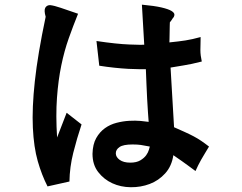

<svg xmlns="http://www.w3.org/2000/svg" viewBox="-20 -718 1040 824"><path d="M315 -659Q294 -607 275 -553.5Q256 -500 243 -437Q230 -374 224.5 -298.5Q219 -223 225 -128Q235 -154 245.5 -181Q256 -208 266 -234L330 -184Q310 -124 294.5 -62.5Q279 -1 278 61L184 82Q159 33 142 -26.5Q125 -86 121 -170Q117 -254 129.5 -369.5Q142 -485 176 -646Q168 -674 174.5 -685Q181 -696 195 -696Q213 -694 240.5 -684.5Q268 -675 315 -659ZM623 -89Q598 -94 584 -96Q570 -98 549 -98Q509 -98 493 -87Q477 -76 477 -60Q477 -44 493.5 -32Q510 -20 539 -20Q566 -20 582.5 -30Q599 -40 607.5 -52Q616 -64 619 -75Q622 -86 623 -89ZM599 -526 589 -698Q643 -693 673 -686Q703 -679 716 -671Q729 -663 728.5 -654.5Q728 -646 721 -639Q718 -634 715.5 -630.5Q713 -627 709 -622Q709 -619 708.5 -607Q708 -595 708 -580.5Q708 -566 707.5 -553Q707 -540 707 -536Q747 -540 776 -544.5Q805 -549 841 -559Q841 -542 840.5 -528.5Q840 -515 840 -503Q840 -491 841.5 -479.5Q843 -468 846 -454Q799 -442 769 -437.5Q739 -433 712 -428L727 -172Q754 -160 774 -151Q794 -142 811 -133Q828 -124 843.5 -113.5Q859 -103 877 -89Q866 -71 858 -57.5Q850 -44 843 -32Q836 -20 830.5 -8.5Q825 3 819 16Q799 1 785 -9Q771 -19 760 -27Q749 -35 740.5 -40.5Q732 -46 724 -52Q717 -5 689 26Q661 57 622.5 71.5Q584 86 541 85.5Q498 85 462 68.5Q426 52 401.5 20.5Q377 -11 377 -58Q378 -99 393 -125.5Q408 -152 430.5 -168Q453 -184 480.5 -191Q508 -198 534.5 -199.5Q561 -201 583.5 -199Q606 -197 618 -195Q617 -210 615 -236Q613 -262 611.5 -293.5Q610 -325 608.5 -358.5Q607 -392 606 -421Q600 -421 579.5 -421Q559 -421 531 -422.5Q503 -424 470 -427.5Q437 -431 406 -436L394 -542Q481 -529 536 -527Q591 -525 599 -526Z"/></svg>

Font: D2Coding
Style: Bold
Weight: 700
Monospace: yes
Designer: Yong-Rak Park; Jeong-Hwan Yoon; Sang-Min Lee;
Foundry: NHN Corporation
Version: Version 1.3.2; Build 20180524